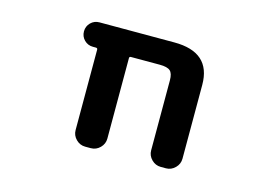

<svg xmlns="http://www.w3.org/2000/svg" viewBox="-75 -691 1151 815"><g transform="rotate(15 500.0 -283.5)"><path d="M624 -385.7Q624 -416 611.3 -427.2Q598.6 -438.5 565.4 -438.5H438.5Q431.6 -438.5 431.6 -431.6V-78.1Q431.6 -54.7 414.6 -37.6Q397.5 -20.5 374 -20.5H349.6Q326.2 -20.5 309.1 -37.6Q292 -54.7 292 -78.1V-431.6Q292 -438.5 284.2 -438.5H271.5Q249 -438.5 233.4 -454.1Q217.8 -469.7 217.8 -492.2Q217.8 -514.6 233.4 -530.3Q249 -545.9 271.5 -545.9H600.6Q761.7 -545.9 761.7 -402.3V-78.1Q761.7 -54.7 744.6 -37.6Q727.5 -20.5 704.1 -20.5H681.6Q658.2 -20.5 641.1 -37.6Q624 -54.7 624 -78.1Z"/></g></svg>

Font: Gen Jyuu Gothic Monospace Bold
Style: Bold
Weight: 700
Designer: [Source Han Sans]
Ryoko NISHIZUKA  (kana & ideographs); Paul D. Hunt (Latin, Greek & Cyrillic); Wenlong ZHANG  (bopomofo
Version: Version 1.002.20150607